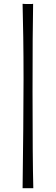

<svg xmlns="http://www.w3.org/2000/svg" viewBox="-20 -753 294 1003"><path d="M98 230Q100 66 101.5 -77Q103 -220 103 -340Q103 -461 101.5 -559Q100 -657 98 -733Q109 -732 117.5 -732Q126 -732 133 -732Q140 -732 145 -732Q150 -732 153 -733Q150 -591 150 -275Q150 -98 151 28Q152 154 154 230Z"/></svg>

Font: Luxurious Roman
Style: Regular
Weight: 400
Designer: Robert E. Leuschke
Foundry: Robert E. Leuschke
Version: Version 1.010; ttfautohint (v1.8.3)